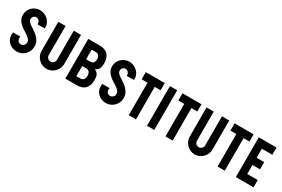

<svg xmlns="http://www.w3.org/2000/svg" viewBox="95 -1870 4441 3021"><g transform="rotate(30 2315.5 -359.5)"><path d="M268 -735Q308 -735 344.5 -720Q381 -705 409.5 -679Q438 -653 455 -617.5Q472 -582 472 -541L471 -521H339Q341 -537 337 -553Q333 -569 324 -581Q315 -593 301 -600.5Q287 -608 269 -608Q240 -608 221 -586.5Q202 -565 202 -537Q202 -511 222 -490Q242 -469 272.5 -448.5Q303 -428 338 -405Q373 -382 403.5 -352.5Q434 -323 454 -283.5Q474 -244 474 -191Q474 -149 457.5 -111.5Q441 -74 413 -46Q385 -18 347.5 -1.5Q310 15 268 15Q228 15 191.5 1.5Q155 -12 127.5 -36.5Q100 -61 83.5 -95Q67 -129 67 -171Q67 -183 68.5 -195Q70 -207 72 -219H203Q198 -201 199.5 -182.5Q201 -164 209.5 -149.5Q218 -135 232.5 -125.5Q247 -116 268 -116Q299 -116 321 -138Q343 -160 343 -191Q343 -223 322.5 -247Q302 -271 271 -293Q240 -315 204 -336.5Q168 -358 137 -386Q106 -414 85.5 -450Q65 -486 65 -536Q65 -579 81 -615.5Q97 -652 124.5 -678.5Q152 -705 189 -720Q226 -735 268 -735Z M1016 -719V-190Q1016 -148 999.5 -110.5Q983 -73 955 -45Q927 -17 889.5 -0.5Q852 16 810 16Q768 16 730.5 -0.5Q693 -17 665 -45Q637 -73 620.5 -110.5Q604 -148 604 -190V-719H735V-190Q735 -159 757 -137Q779 -115 810 -115Q841 -115 862.5 -137.5Q884 -160 884 -190V-719Z M1146 -722H1351Q1456 -722 1506 -666.5Q1556 -611 1556 -508Q1556 -455 1540 -420Q1524 -385 1475 -361Q1499 -349 1515 -334.5Q1531 -320 1540 -302Q1549 -284 1552.5 -262.5Q1556 -241 1556 -214Q1556 -111 1506 -55.5Q1456 0 1351 0H1146ZM1351 -120Q1391 -120 1409 -148Q1427 -176 1427 -212Q1427 -248 1409 -276Q1391 -304 1351 -304H1277V-120ZM1351 -427Q1390 -427 1408.5 -449.5Q1427 -472 1427 -510Q1427 -546 1409 -574Q1391 -602 1351 -602H1277V-427Z M1889 -735Q1929 -735 1965.5 -720Q2002 -705 2030.5 -679Q2059 -653 2076 -617.5Q2093 -582 2093 -541L2092 -521H1960Q1962 -537 1958 -553Q1954 -569 1945 -581Q1936 -593 1922 -600.5Q1908 -608 1890 -608Q1861 -608 1842 -586.5Q1823 -565 1823 -537Q1823 -511 1843 -490Q1863 -469 1893.5 -448.5Q1924 -428 1959 -405Q1994 -382 2024.5 -352.5Q2055 -323 2075 -283.5Q2095 -244 2095 -191Q2095 -149 2078.5 -111.5Q2062 -74 2034 -46Q2006 -18 1968.5 -1.5Q1931 15 1889 15Q1849 15 1812.5 1.5Q1776 -12 1748.5 -36.5Q1721 -61 1704.5 -95Q1688 -129 1688 -171Q1688 -183 1689.5 -195Q1691 -207 1693 -219H1824Q1819 -201 1820.5 -182.5Q1822 -164 1830.5 -149.5Q1839 -135 1853.5 -125.5Q1868 -116 1889 -116Q1920 -116 1942 -138Q1964 -160 1964 -191Q1964 -223 1943.5 -247Q1923 -271 1892 -293Q1861 -315 1825 -336.5Q1789 -358 1758 -386Q1727 -414 1706.5 -450Q1686 -486 1686 -536Q1686 -579 1702 -615.5Q1718 -652 1745.5 -678.5Q1773 -705 1810 -720Q1847 -735 1889 -735Z M2429 -591V0H2298V-591H2191V-722H2536V-591Z M2630 0V-722H2762V0Z M3096 -591V0H2965V-591H2858V-722H3203V-591Z M3709 -719V-190Q3709 -148 3692.5 -110.5Q3676 -73 3648 -45Q3620 -17 3582.5 -0.5Q3545 16 3503 16Q3461 16 3423.5 -0.5Q3386 -17 3358 -45Q3330 -73 3313.5 -110.5Q3297 -148 3297 -190V-719H3428V-190Q3428 -159 3450 -137Q3472 -115 3503 -115Q3534 -115 3555.5 -137.5Q3577 -160 3577 -190V-719Z M4043 -591V0H3912V-591H3805V-722H4150V-591Z M4244 0V-722H4566V-591H4375V-427H4513V-296H4375V-132H4566V0Z"/></g></svg>

Font: PostBus
Style: Regular
Weight: 400
Designer: Peter Wiegel
Version: Version 1.001